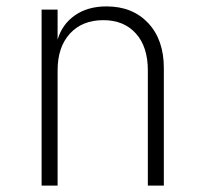

<svg xmlns="http://www.w3.org/2000/svg" viewBox="-20 -580 640 600"><path d="M110 0V-550H160V-456Q174 -504 214 -532Q254 -560 313 -560Q394 -560 443 -508Q492 -456 492 -367V0H442V-360Q442 -434 404.5 -475.5Q367 -517 303 -517Q237 -517 198.5 -475Q160 -433 160 -360V0Z"/></svg>

Font: NKDuy Mono Thin
Style: Regular
Weight: 100
Monospace: yes
Designer: NKDuy
Foundry: NKDuy
Version: Version 2.251; ttfautohint (v1.8.4.7-5d5b)